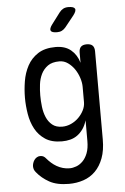

<svg xmlns="http://www.w3.org/2000/svg" viewBox="-65 -831 730 1117"><g transform="rotate(-5 300.0 -272.5)"><path d="M420 -120Q411 -90 396.5 -69.5Q382 -49 363.5 -35.5Q345 -22 322 -16Q299 -10 273 -10Q213 -10 175.5 -35Q138 -60 117 -99Q96 -138 88 -186.5Q80 -235 80 -281Q80 -328 88 -377Q96 -426 118 -467Q140 -508 180 -534Q220 -560 283 -560Q338 -560 372 -532Q406 -504 420 -456V-515Q420 -538 431 -549Q442 -560 465 -560Q488 -560 499 -549Q510 -538 510 -515V0Q510 63 493 108.5Q476 154 446.5 183.5Q417 213 377 226.5Q337 240 292 240Q222 240 178 215.5Q134 191 106 156Q98 147 95 138Q92 129 92 120Q92 112 95 102Q98 92 104 83.5Q110 75 119 69.5Q128 64 139 64Q150 64 158 68.5Q166 73 173 82Q184 95 198 107.5Q212 120 228.5 129.5Q245 139 264 144.5Q283 150 304 150Q322 150 342.5 142.5Q363 135 380.5 117.5Q398 100 409 71.5Q420 43 420 0ZM282 -95Q309 -95 334 -106.5Q359 -118 378 -137Q397 -156 408.5 -179Q420 -202 420 -226V-316Q420 -340 411 -368Q402 -396 386 -419.5Q370 -443 347.5 -459Q325 -475 298 -475Q255 -475 230 -457Q205 -439 191.5 -411.5Q178 -384 174 -351Q170 -318 170 -287Q170 -255 174 -221Q178 -187 190 -159Q202 -131 224 -113Q246 -95 282 -95ZM300 -645Q269 -645 263 -657Q257 -669 276 -694L325 -759Q335 -772 347.5 -778.5Q360 -785 377 -785Q409 -785 415.5 -772.5Q422 -760 402 -734L350 -669Q340 -657 328 -651Q316 -645 300 -645Z"/></g></svg>

Font: Maple Mono NF CN
Style: Regular
Weight: 400
Monospace: yes
Designer: subframe7536
Version: Version 7.000